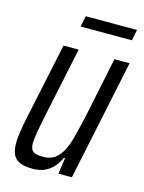

<svg xmlns="http://www.w3.org/2000/svg" viewBox="-103 -712 589 783"><g transform="rotate(15 191.5 -320.5)"><path d="M111 8Q78 8 58 -0.5Q38 -9 29 -27.5Q20 -46 20 -76Q20 -96 24 -123Q28 -150 35 -183L104 -510H168L104 -206Q96 -167 91.5 -140Q87 -113 86 -96Q86 -77 91.5 -67Q97 -57 109.5 -53.5Q122 -50 141 -50Q171 -50 191 -65Q211 -80 224 -107Q237 -134 246 -170.5Q255 -207 265 -250L319 -510H383L276 0H219L229 -68H224Q214 -46 199 -29Q184 -12 163 -2Q142 8 111 8ZM151 -603 161 -649H377L368 -603Z"/></g></svg>

Font: Saira ExtraCondensed
Style: Italic
Weight: 400
Width: 2
Italic angle: -12°
Designer: Hector Gatti with collaboration of the Omnibus-Type team
Foundry: Omnibus-Type
Version: Version 1.101